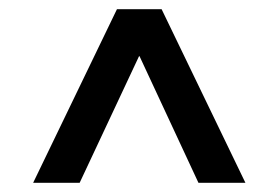

<svg xmlns="http://www.w3.org/2000/svg" viewBox="-20 -694 606 417"><path d="M234 -674H331L513 -297H411L283 -572H282L153 -297H52Z"/></svg>

Font: Murecho
Style: Bold
Weight: 700
Designer: Neil Summerour
Foundry: Positype
Version: Version 1.010; ttfautohint (v1.8.3)